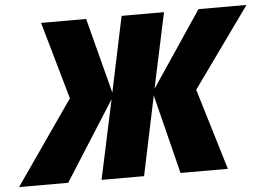

<svg xmlns="http://www.w3.org/2000/svg" viewBox="-115 -781 1172 848"><g transform="rotate(-5 471.5 -357.0)"><path d="M377 -351.1 153.8 0H-64L193.8 -371.1L96.2 -713.9H295.9L382.8 -379.9L453.1 -713.9H641.1L569.8 -379.9L793.9 -713.9H1006.8L752.9 -359.9L861.8 0H651.9L564 -351.1L490.2 0H301.8Z"/></g></svg>

Font: Open Sans Extrabold
Style: Italic
Weight: 800
Italic angle: -12°
Foundry: Ascender Corporation
Version: Version 1.10